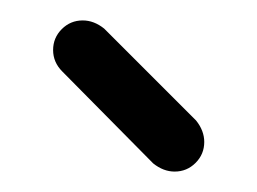

<svg xmlns="http://www.w3.org/2000/svg" viewBox="-20 -794 252 188"><path d="M180 -655Q180 -643 171.5 -634.5Q163 -626 151 -626Q140 -626 130 -634L41 -724Q32 -733 32 -745Q32 -757 40.5 -765.5Q49 -774 61 -774Q72 -774 82 -766L172 -676Q180 -666 180 -655Z"/></svg>

Font: Hanken Light
Style: Light
Weight: 300
Designer: Alfredo Marco Pradil
Foundry: Hanken Design Co.
Version: Version 2.06 2014